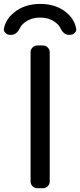

<svg xmlns="http://www.w3.org/2000/svg" viewBox="-44 -989 413 988"><path d="M148.4 -20.5Q133.8 -20.5 123.5 -30.8Q113.3 -41 113.3 -54.7V-720.7Q113.3 -734.4 123.5 -744.6Q133.8 -754.9 148.4 -754.9H177.7Q191.4 -754.9 201.7 -744.6Q211.9 -734.4 211.9 -720.7V-54.7Q211.9 -41 201.7 -30.8Q191.4 -20.5 177.7 -20.5ZM347.7 -843.8Q348.6 -840.8 348.6 -837.9Q348.6 -828.1 340.8 -820.3Q331.1 -809.6 316.4 -809.6H310.5Q284.2 -809.6 267.6 -842.8Q259.8 -860.4 242.2 -873Q210 -898.4 162.6 -898.4Q115.2 -898.4 83 -873Q65.4 -860.4 57.6 -842.8Q41 -809.6 13.7 -809.6H7.8Q-6.8 -809.6 -16.6 -820.3Q-24.4 -828.1 -24.4 -837.9Q-24.4 -840.8 -23.4 -843.8Q-13.7 -890.6 27.3 -923.8Q81.1 -968.8 163.1 -968.8Q245.1 -968.8 298.8 -923.8Q337.9 -890.6 347.7 -843.8Z"/></svg>

Font: Gen Jyuu GothicL Regular
Style: Regular
Weight: 400
Designer: [Source Han Sans]
Ryoko NISHIZUKA  (kana & ideographs); Paul D. Hunt (Latin, Greek & Cyrillic); Wenlong ZHANG  (bopomofo
Version: Version 1.002.20150607